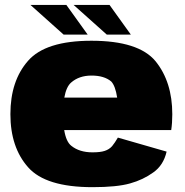

<svg xmlns="http://www.w3.org/2000/svg" viewBox="-20 -768 764 794"><path d="M362.5 6Q463.5 6 518 -9.5Q572 -24.5 614 -55Q656 -84.5 669 -141L467.5 -199Q455 -177.5 443.5 -163.5Q431.5 -150 413 -144Q395 -138 362.5 -138Q308.5 -138 275 -165Q253.5 -181.5 245.5 -230H688Q692.5 -259 692.5 -295.5Q692.5 -429 623.5 -514.5Q553.5 -599.5 358 -599.5Q168.5 -599.5 96 -516.5Q23 -433.5 23 -296Q23 -158.5 96.5 -76Q169 6 362.5 6ZM246 -364.5Q254 -409 274 -426.5Q307 -455.5 358.5 -455.5Q411 -455.5 440 -431Q457 -413 464.5 -364.5ZM421.5 -625H521L433 -747.5H284.5ZM243 -625H342.5L254.5 -747.5H106Z"/></svg>

Font: Anybody Thin Black
Style: Regular
Weight: 900
Version: Version 1.113;gftools[0.9.25]